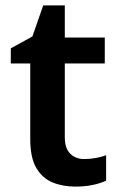

<svg xmlns="http://www.w3.org/2000/svg" viewBox="-20 -681 439 711"><path d="M292 -92Q314 -92 335 -96Q356 -100 373 -106V-12Q352 -2 323 4Q294 10 259 10Q212 10 174.5 -5.5Q137 -21 114.5 -59Q92 -97 92 -166V-446H20V-502L100 -546L140 -661H220V-542H368V-446H220V-172Q220 -132 240 -112Q260 -92 292 -92Z"/></svg>

Font: Noto Sans Lao UI SemBd
Style: Regular
Weight: 600
Designer: Monotype Design Team
Foundry: Monotype Imaging Inc.
Version: Version 2.000; ttfautohint (v1.8.4.7-5d5b)